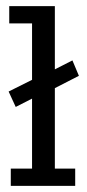

<svg xmlns="http://www.w3.org/2000/svg" viewBox="-20 -603 282 623"><path d="M31 -256 8 -306 84 -344V-527H10V-583H158V-378L215 -407L236 -357L158 -317V-56H224V0H15V-56H84V-283Z"/></svg>

Font: Rokkitt
Style: Regular
Weight: 400
Designer: Vernon Adams
Foundry: Vernon Adams
Version: Version 3.103